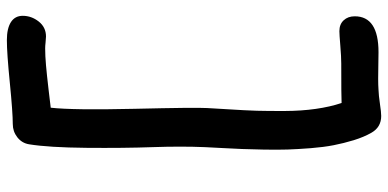

<svg xmlns="http://www.w3.org/2000/svg" viewBox="-304 -545 1124 556"><g transform="rotate(-90 258.0 -267.0)"><path d="M200.2 274.9Q168 274.9 151.9 247.1Q139.2 225.1 130.1 195.6Q121.1 166 115.5 137.2Q109.9 108.4 106.9 70.8Q104 33.2 103 4.2Q102.1 -24.9 102.8 -64.9Q103.5 -105 104.5 -128.2Q105.5 -151.4 107.4 -187.7Q109.4 -224.1 109.9 -235.8Q112.8 -304.2 109.9 -387.2Q106.9 -470.2 107.9 -579.1Q108.9 -688 118.2 -745.1Q121.6 -765.6 138.4 -778.8Q155.3 -792 176.8 -792Q210 -792 295.9 -800.5Q381.8 -809.1 419.9 -809.1Q453.6 -809.1 471.9 -797.4Q490.2 -785.6 490.2 -763.2Q490.2 -737.8 473.6 -716.8Q457 -695.8 430.2 -695.8Q424.3 -695.8 413.6 -697Q402.8 -698.2 396 -698.2Q374.5 -698.2 347.2 -695.8Q319.8 -693.4 277.8 -688.5Q235.8 -683.6 224.1 -682.1Q216.8 -617.2 220.9 -439.9Q225.1 -262.7 223.1 -229Q222.7 -216.8 219.5 -167.7Q216.3 -118.7 215.3 -85.2Q214.4 -51.8 214.6 -3.9Q214.8 43.9 220.7 85.4Q226.6 127 237.8 160.2Q255.4 159.2 352.1 159.2Q371.1 159.2 403.8 156.5Q436.5 153.8 445.8 153.8Q465.8 153.8 477.3 166.3Q488.8 178.7 488.8 198.2Q488.8 267.1 384.8 267.1Q371.1 267.1 348.1 266.6Q325.2 266.1 307.9 266.1Q290.5 266.1 275.9 267.1Q260.3 267.6 235.6 271.2Q210.9 274.9 200.2 274.9Z"/></g></svg>

Font: Shantell Sans Irregular Bouncy
Style: Regular
Weight: 500
Designer: Stephen Nixon, Anya Danilova, Shantell Martin
Foundry: Arrow Type
Version: Version 1.006;[9816181b4]